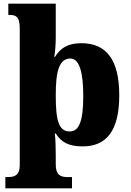

<svg xmlns="http://www.w3.org/2000/svg" viewBox="-20 -780 708 1040"><path d="M9 240H370V179H344C307 179 282 167 282 111V66C282 24 281 -23 277 -57H282C311 -10 352 13 428 13C556 13 626 -71 626 -264C626 -459 554 -546 421 -546C344 -546 306 -517 278 -472H274C279 -500 282 -544 282 -576V-760H25V-699H33C66 -699 87 -690 87 -627V115C87 168 61 179 24 179H9ZM358 -68C298 -68 282 -127 282 -264C282 -387 298 -463 361 -463C410 -463 431 -388 431 -261C431 -128 410 -68 358 -68Z"/></svg>

Font: Noto Serif Gurmukhi Black
Style: Regular
Weight: 900
Designer: Vaibhav Singh and the Monotype Design Team
Foundry: Monotype Imaging Inc.
Version: Version 2.004